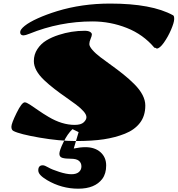

<svg xmlns="http://www.w3.org/2000/svg" viewBox="-20 -790 1020 1102"><path d="M750 -308.1Q721.7 -336.4 687.5 -363.8Q653.3 -391.1 619.1 -415.5Q585 -439.9 556.6 -461.4Q528.3 -482.9 510.5 -503.4Q492.7 -523.9 492.7 -537.1Q492.7 -550.3 500 -567.1Q507.3 -584 507.3 -592.3Q507.3 -600.6 497.1 -606.9Q486.8 -613.3 465.8 -613.3Q389.6 -613.3 317.9 -589.8Q277.8 -577.1 246.3 -558.1Q214.8 -539.1 194.6 -508.3Q174.3 -477.5 174.3 -439.5Q174.3 -385.7 234.4 -329.1Q260.7 -304.2 293 -279.3Q325.2 -254.4 357.4 -232.2Q389.6 -210 416.3 -189.9Q442.9 -169.9 459.5 -151.1Q476.1 -132.3 476.1 -117.4Q476.1 -102.5 460.4 -87.9Q444.8 -73.2 408.7 -73.2Q335.9 -73.2 258.8 -119.1Q227.1 -137.7 200 -156.7Q172.9 -175.8 152.3 -189.2Q131.8 -202.6 122.1 -202.6Q105 -202.6 75.2 -141.8Q45.4 -81.1 45.4 -62.5Q45.4 -43.9 57.6 -38.1Q92.3 -20 206.3 -0.2Q320.3 19.5 415 19.5Q509.8 19.5 575.7 9.5Q641.6 -0.5 696.8 -22.5Q752 -44.4 783 -84.5Q814 -124.5 814 -184.3Q814 -244.1 750 -308.1ZM866.2 -516.1Q802.2 -592.3 707.8 -629.6Q613.3 -667 510.7 -667Q322.8 -667 148.4 -596.2Q125 -586.9 115.2 -586.9Q95.7 -586.9 95.7 -605.5Q95.7 -620.6 121.8 -641.6Q147.9 -662.6 197 -684.8Q246.1 -707 308.1 -726.1Q449.7 -769.5 611.8 -769.5Q851.6 -769.5 973.6 -702.1Q980.5 -698.2 979.7 -679Q979 -659.7 961.9 -619.6Q944.8 -579.6 920.7 -545.4Q896.5 -511.2 879.4 -511.2Q875 -516.1 866.2 -516.1ZM469.7 54.7Q524.4 54.7 556.9 83.7Q589.4 112.8 589.4 159.7Q589.4 206.5 567.4 236.3Q524.9 293 429.2 293Q333.5 293 250 243.7Q224.6 228.5 212.2 215.1Q199.7 201.7 199.7 187.5Q199.7 158.7 225.6 158.7Q236.3 158.7 257.1 170.9Q277.8 183.1 319.8 196.5Q361.8 210 389.9 210Q418 210 432.6 197.5Q447.3 185.1 447.3 165Q447.3 145 433.1 133.1Q418.9 121.1 387 121.1Q355 121.1 337.9 116Q320.8 110.8 320.8 92.5Q320.8 74.2 344 26.4Q367.2 -21.5 396 -48.8L431.2 -31.7L403.3 62.5Q440.4 54.7 469.7 54.7Z"/></svg>

Font: Sonsie One
Style: Regular
Weight: 400
Designer: Riccardo De Franceschi
Foundry: Sorkin Type Co
Version: Version 1.003